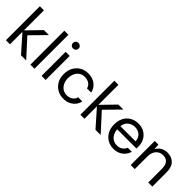

<svg xmlns="http://www.w3.org/2000/svg" viewBox="173 -1753 2798 2798"><g transform="rotate(45 1572.5 -354.0)"><path d="M69 0V-700H153V-287L356 -496H459L239 -272L487 0H380L153 -257V0Z M573 0V-700H657V0Z M846 -606Q821 -606 804.5 -622.5Q788 -639 788 -664Q788 -688 804.5 -704Q821 -720 846 -720Q870 -720 887 -704Q904 -688 904 -664Q904 -639 887 -622.5Q870 -606 846 -606ZM804 0V-496H888V0Z M1262 12Q1192 12 1135.5 -20Q1079 -52 1046 -110.5Q1013 -169 1013 -248Q1013 -325 1045 -383.5Q1077 -442 1133 -475Q1189 -508 1262 -508Q1350 -508 1410.5 -462Q1471 -416 1487 -339H1401Q1391 -385 1352 -410.5Q1313 -436 1261 -436Q1208 -436 1172 -410Q1136 -384 1117.5 -341Q1099 -298 1099 -248Q1099 -193 1120 -150Q1141 -107 1177.5 -83Q1214 -59 1261 -59Q1313 -59 1352 -84.5Q1391 -110 1401 -157H1487Q1477 -107 1446 -69Q1415 -31 1368 -9.5Q1321 12 1262 12Z M1604 0V-700H1688V-287L1891 -496H1994L1774 -272L2022 0H1915L1688 -257V0Z M2295 12Q2226 12 2170.5 -20Q2115 -52 2083 -110.5Q2051 -169 2051 -248Q2051 -326 2081.5 -384.5Q2112 -443 2167.5 -475.5Q2223 -508 2297 -508Q2367 -508 2419 -477Q2471 -446 2500.5 -393.5Q2530 -341 2530 -276Q2530 -262 2530 -254Q2530 -246 2529 -229H2134Q2137 -180 2157.5 -141.5Q2178 -103 2213.5 -81Q2249 -59 2295 -59Q2347 -59 2382 -83Q2417 -107 2433 -148H2516Q2503 -102 2473 -66Q2443 -30 2398.5 -9Q2354 12 2295 12ZM2135 -294H2447Q2444 -361 2401 -399Q2358 -437 2295 -437Q2235 -437 2188.5 -400.5Q2142 -364 2135 -294Z M2641 0V-496H2717L2722 -407Q2746 -454 2791 -481Q2836 -508 2893 -508Q2981 -508 3033.5 -454.5Q3086 -401 3086 -290V0H3002V-281Q3002 -358 2970 -397Q2938 -436 2874 -436Q2810 -436 2767.5 -389.5Q2725 -343 2725 -257V0Z"/></g></svg>

Font: Rethink Sans
Style: Regular
Weight: 400
Designer: The Rethink Sans project authors (Hans Thiessen). DM Sans designed by Colophon Foundry.
Foundry: Rethink Communications LLC
Version: Version 1.001